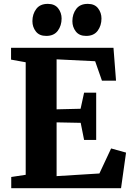

<svg xmlns="http://www.w3.org/2000/svg" viewBox="-20 -996 698 1016"><path d="M116 -71V-666.5L38.5 -680.5V-743H580.5L594 -569H519.5L483.5 -672L279.5 -682V-417.5L406.5 -420.5L425 -505.5H489V-255.5H425L407 -346L279.5 -348.5V-64L506 -78L568 -210.5L647 -188.5L620.5 0H39.5V-59.5ZM224 -806Q188 -806 169.8 -829.5Q151.5 -853 151.5 -884Q151.5 -921.5 171.8 -948.5Q192 -975.5 232.5 -975.5H233.5Q269.5 -975.5 287.8 -952Q306 -928.5 306 -898Q306 -860.5 285.8 -833.2Q265.5 -806 225 -806ZM435 -806Q399.5 -806 381.2 -829.5Q363 -853 363 -884Q363 -921.5 383.2 -948.5Q403.5 -975.5 444 -975.5H445Q481 -975.5 499 -952Q517 -928.5 517 -898Q517 -860.5 496.8 -833.2Q476.5 -806 436 -806Z"/></svg>

Font: Merriweather 28pt ExtraBold
Style: Regular
Weight: 800
Version: Version 2.100